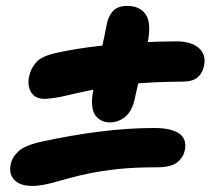

<svg xmlns="http://www.w3.org/2000/svg" viewBox="-20 -619 740 636"><path d="M97 -3.4Q50.8 -0.8 29.5 -21.1Q8.2 -41.4 15.4 -74.4Q19.8 -98 41.2 -117.9Q62.6 -137.8 119.6 -150.2Q218.4 -171.6 311.7 -183.3Q405 -195 491.6 -195Q546 -195 572.7 -177.3Q599.4 -159.6 592.4 -122.4Q587.2 -97.2 566.9 -81Q546.6 -64.8 498.8 -64.8Q425 -64.8 371.1 -59Q317.2 -53.2 277.4 -45Q237.6 -36.8 207 -28.2Q176.4 -19.6 150.3 -12.6Q124.2 -5.6 97 -3.4ZM132.2 -291.6Q97.2 -290.4 83.6 -312.7Q70 -335 76.2 -365Q81.8 -392.6 100.4 -413.3Q119 -434 171.2 -444.8Q233.8 -458.2 302.1 -466.1Q370.4 -474 437.1 -478Q503.8 -482 563 -482Q614 -482 638.8 -459.9Q663.6 -437.8 655.8 -400.6Q651.2 -377.8 635.3 -363.3Q619.4 -348.8 583.6 -348.6Q480.2 -348 408.3 -339.8Q336.4 -331.6 286.5 -321.5Q236.6 -311.4 200.4 -302.6Q164.2 -293.8 132.2 -291.6ZM343.8 -213.6Q315.2 -213.6 298 -234.2Q280.8 -254.8 285.8 -299.2Q291.8 -346.4 300.2 -385.3Q308.6 -424.2 317.1 -459.7Q325.6 -495.2 332.4 -532Q336.8 -562 352.7 -580.7Q368.6 -599.4 401 -599.4Q443.6 -599.4 462.9 -570.8Q482.2 -542.2 469 -477.2Q463 -448 454.3 -411.7Q445.6 -375.4 437.8 -342.7Q430 -310 426.2 -291.4Q418 -251.8 395.5 -232.7Q373 -213.6 343.8 -213.6Z"/></svg>

Font: Shantell Sans Light
Style: Italic
Weight: 300
Italic angle: -11°
Designer: Stephen Nixon, Anya Danilova, Shantell Martin
Foundry: Arrow Type
Version: Version 1.008;[ac192a2d6]